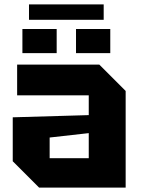

<svg xmlns="http://www.w3.org/2000/svg" viewBox="-20 -854 640 874"><path d="M38 -120V-320L384 -330V-420H58V-560H432L552 -440V0H158ZM206 -228V-134H384V-248ZM82 -612V-722H238V-612ZM326 -612V-722H482V-612ZM112 -764V-834H452V-764Z"/></svg>

Font: Tektur
Style: Bold
Weight: 700
Designer: Adam Jagosz
Foundry: Adam Jagosz
Version: Version 1.005;gftools[0.9.30]